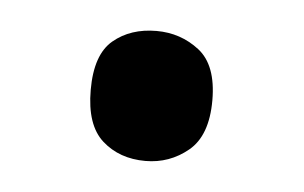

<svg xmlns="http://www.w3.org/2000/svg" viewBox="-27 -455 326 206"><g transform="rotate(5 135.5 -352.0)"><path d="M70 -353Q70 -391 88.5 -406.5Q107 -422 135 -422Q161 -422 181 -406.5Q201 -391 201 -353Q201 -315 181 -298.5Q161 -282 135 -282Q107 -282 88.5 -298.5Q70 -315 70 -353Z"/></g></svg>

Font: Noto Sans Kayah Li Medium
Style: Regular
Weight: 500
Designer: Monotype Design Team, Sérgio Martins
Foundry: Monotype Imaging Inc.
Version: Version 2.002; ttfautohint (v1.8.4.7-5d5b)